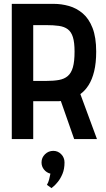

<svg xmlns="http://www.w3.org/2000/svg" viewBox="-20 -720 550 994"><path d="M223 237 247 254Q246 254 256 246Q266 238 279.5 221.5Q293 205 303.5 180Q314 155 314 121Q314 96 297 78.5Q280 61 256 61Q231 61 213 78.5Q195 96 195 121Q195 142 208 158Q221 174 241 179Q238 194 234.5 208.5Q231 223 223 237ZM259 -700H41V0H152V-196H259Q265 -196 271 -196Q277 -196 283 -196Q289 -196 295 -197L364 0H482L396 -233Q420 -250 438.5 -279Q457 -308 467.5 -351Q478 -394 478 -453Q478 -527 459 -575.5Q440 -624 408 -651Q376 -678 337 -689Q298 -700 259 -700ZM218 -301H152V-590H218Q257 -590 285 -586Q313 -582 331 -568.5Q349 -555 357.5 -527.5Q366 -500 366 -453Q366 -402 357.5 -372Q349 -342 331 -326.5Q313 -311 285 -306Q257 -301 218 -301Z"/></svg>

Font: Advent Pro
Style: Bold
Weight: 700
Designer: VivaRado, Andreas Kalpakidis
Foundry: VivaRado, Andreas Kalpakidis
Version: Version 3.000